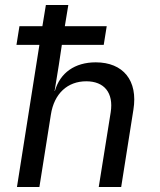

<svg xmlns="http://www.w3.org/2000/svg" viewBox="-20 -750 640 770"><path d="M46 -570H138L48 0H138L184 -290C197 -375 251 -424 326 -424C398 -424 436 -378 424 -300L376 0H466L515 -310C534 -427 474 -500 364 -500C280 -500 221 -458 200 -385H199L216 -490L228 -570H396L408 -645H240L254 -730H164L150 -645H58Z"/></svg>

Font: JetBrains Mono
Style: Italic
Weight: 400
Italic angle: -9°
Monospace: yes
Designer: Philipp Nurullin, Konstantin Bulenkov
Foundry: JetBrains
Version: Version 2.305